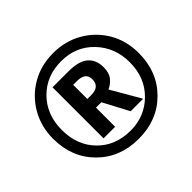

<svg xmlns="http://www.w3.org/2000/svg" viewBox="-166 -938 1162 1162"><g transform="rotate(-45 414.5 -357.0)"><path d="M415 10Q575 10 678.5 -93.5Q782 -197 782 -357Q782 -464 733 -546.5Q684 -629 601 -676.5Q518 -724 415 -724Q310 -724 227 -675.5Q144 -627 96 -543.5Q48 -460 48 -357Q48 -197 151.5 -93.5Q255 10 415 10ZM415 -60Q286 -60 204.5 -143Q123 -226 123 -357Q123 -488 205.5 -571.5Q288 -655 415 -655Q540 -655 622 -569Q704 -483 704 -357Q704 -226 620.5 -143Q537 -60 415 -60ZM365 -381V-502H399Q471 -502 471 -444Q471 -381 399 -381ZM266 -143H365V-307H411L498 -143H605L496 -331Q526 -344 548.5 -371Q571 -398 571 -447Q571 -511 530.5 -545.5Q490 -580 401 -580H266Z"/></g></svg>

Font: Noto Sans UI Extra
Style: Regular
Weight: 800
Designer: Monotype Design Team
Foundry: Monotype Imaging Inc.
Version: Version 1.901